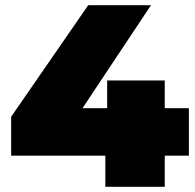

<svg xmlns="http://www.w3.org/2000/svg" viewBox="-20 -720 752 740"><path d="M23 -120V-270L320 -700H562L276 -270L166 -303H708V-120ZM386 0V-120L393 -303V-410H615V0Z"/></svg>

Font: MOST Montserrat Black
Style: Regular
Weight: 900
Designer: Julieta Ulanovsky
Foundry: Julieta Ulanovsky
Version: Version 8.000;March 11, 2024;FontCreator 15.0.0.2926 64-bit